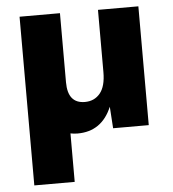

<svg xmlns="http://www.w3.org/2000/svg" viewBox="-51 -547 724 805"><g transform="rotate(-5 310.5 -145.0)"><path d="M391 -500H561V0H411L405 -91Q363 9 261 9Q246 9 231 6V210H61V-500H231V-209Q231 -120 303 -120Q343 -120 367 -149Q391 -178 391 -238Z"/></g></svg>

Font: Elaine Sans
Style: Bold
Weight: 700
Designer: Wei Huang
Foundry: Wei Huang
Version: Version 2.001;December 24, 2019;FontCreator 12.0.0.2547 64-b